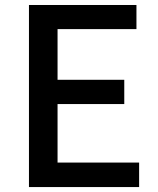

<svg xmlns="http://www.w3.org/2000/svg" viewBox="-20 -757 640 777"><path d="M97.2 0V-736.8H532.2V-639.2H212.9V-434.1H482.9V-335.9H212.9V-99.1H543V0Z"/></svg>

Font: Source Han Sans CN Medium
Style: Regular
Weight: 500
Designer: Ryoko NISHIZUKA  (kana, bopomofo & ideographs); Paul D. Hunt (Latin, Greek & Cyrillic); Sandoll Communications , Soo-you
Foundry: Adobe
Version: Version 2.004;hotconv 1.0.118;makeotfexe 2.5.65603